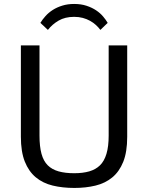

<svg xmlns="http://www.w3.org/2000/svg" viewBox="-20 -929 741 961"><path d="M351.6 -62Q394.5 -62 426.8 -71.3Q459 -80.6 480.5 -101.6Q502 -122.6 512.9 -159.2Q523.9 -195.8 523.9 -250.5V-701.7H616.7V-244.1Q616.7 -168.5 596.9 -119.1Q577.1 -69.8 541.7 -40.8Q506.3 -11.7 457.8 0Q409.2 11.7 352.1 11.7Q293 11.7 243.7 -0.2Q194.3 -12.2 158.9 -41.7Q123.5 -71.3 104 -120.6Q84.5 -169.9 84.5 -244.6V-701.7H177.7V-250.5Q177.7 -195.8 187.7 -159.2Q197.8 -122.6 219 -101.6Q240.2 -80.6 273.2 -71.3Q306.2 -62 351.6 -62ZM351.1 -909.2Q385.7 -909.2 413.1 -900.1Q440.4 -891.1 461.2 -877.2Q481.9 -863.3 496.1 -846.4Q510.3 -829.6 519 -814.5L482.4 -779.3Q472.7 -792.5 459.7 -804.2Q446.8 -815.9 430.4 -825Q414.1 -834 394.3 -839.4Q374.5 -844.7 351.1 -844.7Q305.7 -844.7 273.4 -825.9Q241.2 -807.1 219.7 -779.3L182.1 -814.5Q192.4 -831.5 207.8 -848.6Q223.1 -865.7 244.1 -879.2Q265.1 -892.6 292 -900.9Q318.8 -909.2 351.1 -909.2Z"/></svg>

Font: Mako
Style: Regular
Weight: 400
Designer: vernon adams
Foundry: vernon adams
Version: Version 1.000